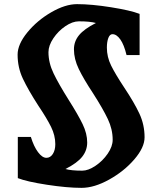

<svg xmlns="http://www.w3.org/2000/svg" viewBox="-20 -826 778 927"><path d="M165 -316Q116 -392 90.5 -446Q65 -500 65 -562Q65 -612 112 -669.5Q159 -727 227 -766.5Q295 -806 352 -806Q422 -806 516 -791Q610 -776 654 -759V-560H591Q579 -610 561 -635.5Q543 -661 523 -661Q510 -661 503 -642.5Q496 -624 496 -596Q496 -551 516.5 -509.5Q537 -468 580 -403Q628 -331 653 -277.5Q678 -224 678 -163Q678 -114 628.5 -56.5Q579 1 507 41Q435 81 374 81Q304 81 206.5 66Q109 51 66 34V-165H129Q143 -119 163.5 -91.5Q184 -64 204 -64Q223 -64 235 -82.5Q247 -101 247 -130Q247 -172 226.5 -213.5Q206 -255 165 -316ZM443 -715Q415 -723 361 -723Q330 -723 295.5 -699.5Q261 -676 237.5 -641Q214 -606 214 -574Q214 -523 238.5 -472Q263 -421 312 -343Q357 -272 379 -226.5Q401 -181 401 -138Q401 -100 377 -69.5Q353 -39 296 -10Q324 -2 377 -2Q406 -2 441 -25.5Q476 -49 500 -84Q524 -119 524 -151Q524 -202 500.5 -251.5Q477 -301 429 -376Q384 -444 360.5 -492.5Q337 -541 337 -588Q337 -626 361.5 -656Q386 -686 443 -715Z"/></svg>

Font: InknutAntiqua
Style: Bold
Weight: 700
Designer: Claus Eggers Srensen
Foundry: Claus Eggers Srensen
Version: Version 1.000; ttfautohint (v1.2) -l 7 -r 28 -G 50 -x 13 -D 